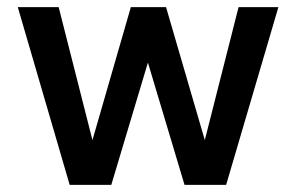

<svg xmlns="http://www.w3.org/2000/svg" viewBox="-20 -520 833 540"><path d="M616 0H499L396 -344L293 0H176L30 -500H145L240 -126L348 -500H447L556 -126L651 -500H763Z"/></svg>

Font: Wix Madefor Text SemiBold
Style: Regular
Weight: 600
Designer: Dalton Maag Ltd
Foundry: Dalton Maag Ltd
Version: Version 3.100